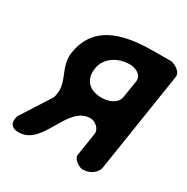

<svg xmlns="http://www.w3.org/2000/svg" viewBox="-162 -845 957 984"><g transform="rotate(30 316.5 -353.0)"><path d="M27 -52C21 -16 42 0 77 0C220 0 225 -247 362 -247C390 -247 424 -219 419 -187L398 -53C394 -25 435 1 459 1C492 1 536 -22 542 -60L633 -647C638 -680 602 -699 576 -707H486C330 -707 140 -688 109 -490C95 -401 163 -351 150 -270C149 -264 145 -248 145 -247L30 -67C30 -66 28 -56 27 -52ZM253 -479C264 -550 332 -587 398 -587C432 -587 475 -568 469 -527L453 -427C446 -381 393 -366 357 -366C286 -366 242 -406 253 -479Z"/></g></svg>

Font: Asimov Print
Style: Regular
Weight: 500
Designer: Google
Version: Version 2.000980: 2014